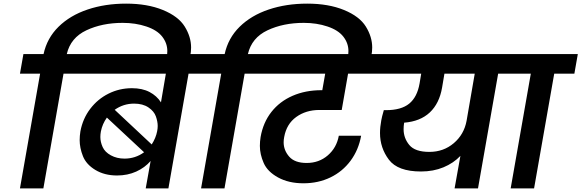

<svg xmlns="http://www.w3.org/2000/svg" viewBox="-20 -1038 3204 1058"><path d="M675 -1018Q792 -1018 877.5 -983Q963 -948 998 -891.5Q1033 -835 1033 -776Q1033 -753 1028 -728L1025 -711H896L899 -726Q902 -742 902 -757Q902 -800 874 -836Q846 -872 786.5 -892Q727 -912 656 -912Q543 -912 456 -871Q369 -830 348 -740H460L441 -632H330L219 0H90L201 -632H90L109 -740H220Q239 -828 302.5 -890.5Q366 -953 462.5 -985.5Q559 -1018 675 -1018Z M1148 -740 1129 -632H1019L908 0H783L810 -151Q778 -114 730.5 -92.5Q683 -71 625 -71Q556 -71 505.5 -101.5Q455 -132 437 -177.5Q419 -223 419 -266Q419 -289 423 -314Q436 -384 477 -438Q518 -492 578 -522Q638 -552 707 -552Q764 -552 804 -531Q844 -510 867 -474L894 -632H399L418 -740ZM719 -467Q660 -467 612 -433L816 -242Q839 -278 846 -315Q849 -330 849 -344Q849 -368 839 -396.5Q829 -425 798 -446Q767 -467 719 -467ZM536 -314Q533 -298 533 -283Q533 -256 545.5 -228Q558 -200 591 -182Q624 -164 666 -164Q726 -164 774 -199L569 -390Q544 -355 536 -314Z M1673 -1018Q1790 -1018 1875.5 -983Q1961 -948 1996 -891.5Q2031 -835 2031 -776Q2031 -753 2026 -728L2023 -711H1894L1897 -726Q1900 -742 1900 -757Q1900 -800 1872 -836Q1844 -872 1784.5 -892Q1725 -912 1654 -912Q1541 -912 1454 -871Q1367 -830 1346 -740H1458L1439 -632H1328L1217 0H1088L1199 -632H1088L1107 -740H1218Q1237 -828 1300.5 -890.5Q1364 -953 1460.5 -985.5Q1557 -1018 1673 -1018Z M1740 -432Q1666 -432 1612.5 -393.5Q1559 -355 1546 -283Q1543 -268 1543 -254Q1543 -210 1573.5 -175Q1604 -140 1670 -140Q1738 -140 1786.5 -182Q1835 -224 1847 -290H1970Q1956 -212 1912 -152.5Q1868 -93 1801 -60.5Q1734 -28 1652 -28Q1571 -28 1512.5 -60Q1454 -92 1433 -140Q1412 -188 1412 -234Q1412 -258 1416 -283Q1430 -363 1475.5 -421Q1521 -479 1592 -510Q1663 -541 1751 -541H1756L1772 -632H1397L1416 -740H2105L2086 -632H1898L1863 -432Z M2836 -632H2725L2614 0H2485L2517 -179Q2479 -139 2423.5 -116Q2368 -93 2300 -93Q2172 -93 2123 -158Q2074 -223 2074 -305Q2074 -338 2081 -375Q2084 -393 2095 -431H2107Q2191 -431 2235 -467Q2279 -503 2292 -578L2301 -632H2045L2064 -740H2855ZM2596 -632H2429L2416 -555Q2401 -468 2348.5 -418.5Q2296 -369 2207 -362Q2204 -343 2204 -326Q2204 -277 2235.5 -239Q2267 -201 2346 -201Q2424 -201 2480.5 -249Q2537 -297 2551 -372Z M2794 0 2905 -632H2794L2813 -740H3164L3145 -632H3034L2923 0Z"/></svg>

Font: Fz Poppins SemBd
Style: Italic
Weight: 600
Italic angle: -10°
Designer: Ninad Kale (Devanagari), Jonny Pinhorn (Latin)
Foundry: Indian Type Foundry
Version: Vit hóa bi Vntype.Com & FontZin.Com